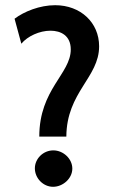

<svg xmlns="http://www.w3.org/2000/svg" viewBox="-20 -706 449 738"><path d="M62 -538C86 -567 132 -588 174 -588C214 -588 252 -569 252 -516C252 -422 131 -363 131 -181H235C236 -352 361 -408 361 -528C361 -619 290 -686 192 -686C133 -686 73 -662 36 -634ZM114 -59C114 -21 146 12 184 12C222 12 258 -20 258 -58C258 -96 223 -128 185 -128C146 -128 114 -96 114 -59Z"/></svg>

Font: Quattrocento Sans
Style: Bold
Weight: 700
Designer: Pablo Impallari
Foundry: Pablo Impallari, Igino Marini, Brenda Gallo
Version: Version 2.000